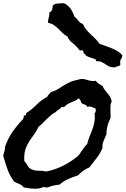

<svg xmlns="http://www.w3.org/2000/svg" viewBox="-55 -1190 771 1179"><path d="M630.9 -565.4Q625 -556.6 624 -545.9Q623 -535.2 623 -526.4Q623 -514.6 623.5 -503.4Q624 -492.2 624 -481.4V-466.8Q622.1 -460 618.2 -453.1Q614.3 -446.3 612.3 -439.5Q598.6 -403.3 598.6 -367.2V-365.2Q593.8 -353.5 589.4 -343.8Q585 -334 581.1 -324.7Q577.1 -315.4 575.2 -305.2Q573.2 -294.9 574.2 -281.2Q560.5 -247.1 538.1 -219.2Q515.6 -191.4 494.1 -162.1Q473.6 -154.3 456.5 -141.6Q439.5 -128.9 423.8 -113.3Q393.6 -103.5 364.3 -90.8Q335 -78.1 311.5 -56.6Q293 -54.7 274.4 -50.8Q255.9 -46.9 238.3 -39.1H226.6Q217.8 -39.1 213.9 -43Q201.2 -36.1 187.5 -33.7Q173.8 -31.2 160.2 -31.2Q142.6 -31.2 125.5 -33.7Q108.4 -36.1 90.8 -39.1Q81.1 -52.7 63.5 -60.1Q45.9 -67.4 32.2 -74.2Q3.9 -113.3 -8.8 -149.9Q-21.5 -186.5 -35.2 -232.4Q-33.2 -246.1 -28.3 -259.3Q-23.4 -272.5 -24.4 -288.1Q-6.8 -338.9 22 -380.4Q50.8 -421.9 87.9 -460Q87.9 -465.8 90.3 -469.7Q92.8 -473.6 90.8 -481.4Q91.8 -480.5 94.7 -480.5Q102.5 -480.5 104.5 -484.9Q106.4 -489.3 105.5 -495.1Q140.6 -517.6 169.4 -546.9Q198.2 -576.2 235.4 -595.7Q238.3 -604.5 245.1 -610.4Q252 -616.2 255.9 -624Q287.1 -632.8 312.5 -650.4Q337.9 -668 366.2 -681.6Q381.8 -690.4 396 -693.8Q410.2 -697.3 426.8 -701.2Q432.6 -703.1 437.5 -704.1Q442.4 -705.1 448.2 -705.1Q465.8 -705.1 482.4 -698.7Q499 -692.4 516.6 -692.4Q521.5 -692.4 524.9 -692.9Q528.3 -693.4 532.2 -694.3Q548.8 -673.8 574.2 -663.1Q580.1 -648.4 588.4 -637.7Q596.7 -627 605.5 -616.7Q614.3 -606.4 621.6 -594.2Q628.9 -582 630.9 -565.4ZM533.2 -514.6Q533.2 -519.5 532.2 -523.4Q522.5 -526.4 513.7 -531.2Q504.9 -536.1 494.1 -536.1Q487.3 -536.1 480.5 -533.2Q479.5 -540 475.1 -543Q470.7 -545.9 465.3 -548.3Q460 -550.8 454.6 -552.2Q449.2 -553.7 445.3 -557.6Q442.4 -565.4 439 -573.7Q435.5 -582 426.8 -585.9Q418 -577.1 406.2 -571.8Q394.5 -566.4 382.3 -561.5Q370.1 -556.6 358.9 -549.8Q347.7 -543 339.8 -533.2H322.3Q316.4 -522.5 305.7 -517.1Q294.9 -511.7 287.1 -502Q271.5 -494.1 258.3 -482.9Q245.1 -471.7 232.4 -459.5Q219.7 -447.3 207.5 -434.6Q195.3 -421.9 181.6 -411.1Q168.9 -383.8 153.8 -363.8Q138.7 -343.8 125.5 -323.2Q112.3 -302.7 103 -278.8Q93.8 -254.9 93.8 -219.7V-210Q93.8 -205.1 94.7 -200.2Q107.4 -186.5 115.7 -170.9Q124 -155.3 143.6 -148.4Q163.1 -140.6 185.1 -141.6Q207 -142.6 227.5 -136.7Q274.4 -145.5 317.9 -165.5Q361.3 -185.5 400.4 -213.9Q406.2 -218.8 414.1 -224.1Q421.9 -229.5 426.8 -235.4Q431.6 -240.2 435.1 -246.1Q438.5 -252 442.4 -256.8Q450.2 -269.5 460 -282.2Q469.7 -294.9 480.5 -305.7Q485.4 -327.1 493.2 -347.2Q501 -367.2 508.8 -386.7Q516.6 -406.2 522 -426.8Q527.3 -447.3 527.3 -469.7Q527.3 -474.6 526.9 -480.5Q526.4 -486.3 525.4 -491.2Q533.2 -502 533.2 -514.6ZM696.3 -850.6Q695.3 -835.9 689 -828.1Q682.6 -820.3 682.6 -808.6Q682.6 -800.8 685.5 -794.9Q678.7 -792 678.7 -784.2H674.8Q667 -784.2 659.7 -780.3Q652.3 -776.4 644.5 -776.4Q619.1 -776.4 601.6 -789.6Q584 -802.7 563.5 -811.5Q558.6 -813.5 553.7 -813.5H544.9Q538.1 -813.5 535.2 -815.4Q534.2 -817.4 533.7 -820.8Q533.2 -824.2 531.2 -826.2Q530.3 -827.1 522.5 -829.6Q514.6 -832 505.4 -835Q496.1 -837.9 487.3 -841.3Q478.5 -844.7 475.6 -846.7Q470.7 -849.6 467.3 -856.9Q463.9 -864.3 457 -860.4Q458 -863.3 458 -866.2Q458 -871.1 455.6 -876.5Q453.1 -881.8 447.3 -881.8Q445.3 -881.8 442.9 -880.9Q440.4 -879.9 437.5 -879.9Q435.5 -879.9 433.6 -881.8Q425.8 -891.6 417 -901.4Q401.4 -918 384.8 -930.7Q368.2 -943.4 359.4 -965.8Q341.8 -974.6 329.1 -987.3L303.7 -1012.7Q291 -1025.4 276.4 -1035.6Q261.7 -1045.9 240.2 -1049.8V-1056.6Q240.2 -1069.3 244.1 -1081.1Q248 -1092.8 248 -1104.5Q248 -1110.4 247.1 -1113.3Q260.7 -1118.2 264.6 -1130.4Q268.6 -1142.6 268.6 -1155.3Q278.3 -1166 293.9 -1168Q309.6 -1169.9 322.3 -1169.9H332Q336.9 -1169.9 341.8 -1168.9Q365.2 -1155.3 379.4 -1134.8Q393.6 -1114.3 401.4 -1088.9Q415 -1078.1 425.3 -1063.5Q435.5 -1048.8 454.1 -1043Q461.9 -1023.4 474.6 -1008.3Q487.3 -993.2 502 -979.5Q516.6 -965.8 530.8 -951.7Q544.9 -937.5 556.6 -920.9Q573.2 -914.1 592.8 -907.7Q612.3 -901.4 631.3 -893.6Q650.4 -885.7 667.5 -875.5Q684.6 -865.2 696.3 -850.6Z"/></svg>

Font: RockSalt
Style: Regular
Weight: 400
Designer: Squid
Foundry: Font Diner, Inc DBA Sideshow
Version: Version 1.000